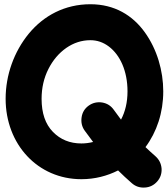

<svg xmlns="http://www.w3.org/2000/svg" viewBox="-20 -761 785 897"><path d="M360.4 76.2C422.9 76.2 481 61 531.7 35.2C551.8 55.2 573.2 75.2 595.7 94.7C612.8 109.9 633.3 116.7 656.7 115.2C680.2 113.8 699.2 104 714.4 86.9C729.5 69.8 736.3 49.3 734.9 26.4C732.9 2.9 723.1 -16.1 706.1 -31.2C689.9 -45.4 674.3 -59.6 659.7 -73.7C712.4 -144.5 742.7 -234.9 742.7 -334C742.7 -430.2 713.9 -530.3 656.7 -609.9C599.6 -689.5 515.1 -741.2 402.3 -741.2C282.7 -741.2 184.1 -688 114.7 -604C45.4 -519.5 6.3 -410.6 6.3 -299.3C6.3 -87.4 155.8 76.2 360.4 76.2ZM360.4 -90.8C306.6 -90.8 262.2 -108.9 227.1 -145C191.9 -181.2 174.3 -232.4 174.3 -299.3C174.3 -350.6 185.1 -397 206.1 -438.5C227.1 -480 254.9 -512.7 289.6 -537.1C324.2 -561 361.8 -573.2 402.3 -573.2C433.6 -573.2 462.4 -563.5 488.8 -543.5C541 -503.9 575.7 -429.7 575.7 -334C575.7 -283.2 564.9 -238.8 545.4 -202.1C534.7 -216.3 523.4 -231.9 511.2 -248.5C498 -267.1 480 -278.3 457 -282.2C434.1 -285.6 413.1 -280.8 394.5 -267.6C376 -254.4 364.7 -236.3 361.3 -213.4C357.9 -190.4 362.3 -169.4 375.5 -150.9C389.2 -131.8 402.3 -114.3 415 -97.7C397.5 -93.3 379.4 -90.8 360.4 -90.8Z"/></svg>

Font: Mikhak Black
Style: Regular
Weight: 900
Designer: Amin Abedi
Version: Version 3.2